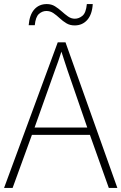

<svg xmlns="http://www.w3.org/2000/svg" viewBox="-20 -924 597 944"><path d="M515 0 422 -261H137L42 0H0L264 -716H302L557 0ZM409 -297 312 -578Q307 -594 298.5 -619Q290 -644 282 -670Q274 -646 266 -622Q258 -598 250 -578L150 -297ZM436 -904Q433 -853 409 -826Q385 -799 347 -799Q324 -799 306.5 -809.5Q289 -820 273.5 -834.5Q258 -849 242.5 -859.5Q227 -870 208 -870Q188 -870 171.5 -855.5Q155 -841 151 -800H121Q125 -851 148.5 -877.5Q172 -904 210 -904Q233 -904 250.5 -893Q268 -882 283.5 -868Q299 -854 314.5 -843Q330 -832 348 -832Q368 -832 385.5 -846.5Q403 -861 407 -904Z"/></svg>

Font: Noto Sans Disp ExtLt
Style: Regular
Weight: 200
Designer: Monotype Design Team
Foundry: Monotype Imaging Inc.
Version: Version 2.000;GOOG;noto-source:20170915:90ef993387c0